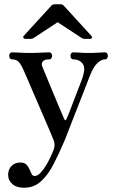

<svg xmlns="http://www.w3.org/2000/svg" viewBox="-20 -685 539 899"><path d="M93 194Q57 194 37.5 176.5Q18 159 18 134Q18 108 34 92Q50 76 75 76Q94 76 103.5 85.5Q113 95 118 107.5Q123 120 128 129.5Q133 139 142 139Q156 139 170 124Q184 109 196.5 88Q209 67 218 47Q227 27 231 17Q240 -7 231 -29Q229 -35 218.5 -59.5Q208 -84 193 -119Q178 -154 161.5 -192Q145 -230 130 -265Q115 -300 104.5 -324.5Q94 -349 91 -355Q80 -381 68.5 -394Q57 -407 37 -407Q30 -407 26.5 -412Q23 -417 23 -424Q23 -430 26.5 -435Q30 -440 37 -440Q48 -440 71 -438.5Q94 -437 119 -437Q144 -437 172 -438.5Q200 -440 210 -440Q217 -440 220.5 -435Q224 -430 224 -424Q224 -417 220.5 -412Q217 -407 210 -407Q188 -407 180.5 -397.5Q173 -388 177 -376Q180 -369 190.5 -343Q201 -317 215.5 -282.5Q230 -248 244 -214Q258 -180 268.5 -156Q279 -132 280 -129Q286 -116 291 -127Q294 -133 302 -153Q310 -173 320 -199.5Q330 -226 340.5 -253Q351 -280 359 -301Q367 -322 369 -330Q381 -369 366 -388Q351 -407 324 -407Q317 -407 313.5 -412Q310 -417 310 -424Q310 -430 313.5 -435Q317 -440 324 -440Q335 -440 353.5 -438.5Q372 -437 396 -437Q420 -437 440.5 -438.5Q461 -440 471 -440Q478 -440 481.5 -435Q485 -430 485 -424Q485 -417 481.5 -412Q478 -407 471 -407Q455 -407 436 -389.5Q417 -372 400 -328Q397 -321 386 -292Q375 -263 359.5 -224Q344 -185 328.5 -145Q313 -105 301 -74.5Q289 -44 285 -33Q258 31 231.5 82.5Q205 134 172 164Q139 194 93 194ZM99 -503Q92 -503 89.5 -508Q87 -513 92 -518L221 -659Q227 -665 236 -665H263Q272 -665 278 -659L407 -518Q412 -513 410.5 -508Q409 -503 401 -503H375Q371 -503 368 -504.5Q365 -506 361 -508L250 -581L139 -508Q135 -506 132.5 -504.5Q130 -503 125 -503Z"/></svg>

Font: Zen Old Mincho Medium
Style: Regular
Weight: 500
Designer: Yoshimichi Ohira
Foundry: Positype
Version: Version 1.500